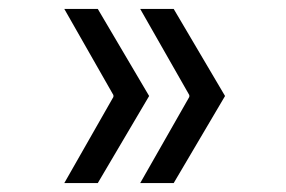

<svg xmlns="http://www.w3.org/2000/svg" viewBox="-20 -510 640 430"><path d="M294 -100 404 -293V-297L294 -490H369L484 -295L369 -100ZM124 -100 234 -293V-297L124 -490H199L314 -295L199 -100Z"/></svg>

Font: DM Mono Light
Style: Regular
Weight: 300
Designer: Colophon Foundry
Foundry: Colophon Foundry
Version: Version 1.000; ttfautohint (v1.8.2.53-6de2)